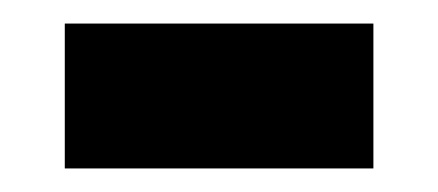

<svg xmlns="http://www.w3.org/2000/svg" viewBox="-20 -350 372 163"><path d="M35 -207V-330H297V-207Z"/></svg>

Font: Noto Sans Lisu
Style: Regular
Weight: 400
Designer: Monotype Design Team. David Williams.
Foundry: Monotype Imaging Inc.
Version: Version 2.102